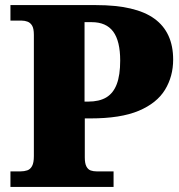

<svg xmlns="http://www.w3.org/2000/svg" viewBox="-20 -734 703 754"><path d="M21 0V-61H61Q75 -61 87 -65Q99 -69 106 -82Q113 -95 113 -121V-597Q113 -622 106 -633.5Q99 -645 88 -649Q77 -653 66 -653H21V-714H357Q513 -714 586.5 -660.5Q660 -607 660 -500Q660 -434 628 -381.5Q596 -329 525 -299Q454 -269 335 -269H313V-116Q313 -92 319.5 -80Q326 -68 336.5 -64.5Q347 -61 359 -61H426V0ZM326 -335Q370 -335 397.5 -351.5Q425 -368 438.5 -403.5Q452 -439 452 -496Q452 -573 424.5 -610Q397 -647 340 -647H312V-335Z"/></svg>

Font: Noto Serif Tibetan Black
Style: Regular
Weight: 900
Version: Version 2.103